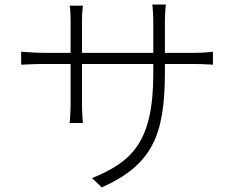

<svg xmlns="http://www.w3.org/2000/svg" viewBox="-20 -787 1040 843"><path d="M73 -560V-503C78 -503 129 -506 168 -506H290V-329C290 -295 286 -251 286 -247H344C343 -251 340 -297 340 -329V-506H653V-462C653 -162 558 -76 384 -5L427 36C648 -64 704 -192 704 -470V-506H835C874 -506 911 -503 915 -503V-560C910 -559 874 -555 835 -555H704V-692C704 -730 708 -763 708 -767H649C649 -763 653 -730 653 -692V-555H340V-701C340 -732 344 -759 344 -762H286C289 -744 290 -717 290 -700V-555H168C130 -555 77 -560 73 -560Z"/></svg>

Font: Noto Sans KR Light
Style: Regular
Weight: 300
Designer: Ryoko NISHIZUKA 西塚涼子 (kana, bopomofo & ideographs); Paul D. Hunt (Latin, Greek & Cyrillic); Sandoll Communications 산돌커뮤니
Foundry: Adobe
Version: Version 2.004;hotconv 1.0.118;makeotfexe 2.5.65603